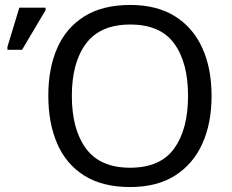

<svg xmlns="http://www.w3.org/2000/svg" viewBox="-20 -745 935 775"><path d="M834 -358Q834 -247 796.5 -164.5Q759 -82 686 -36Q613 10 505 10Q394 10 320.5 -36Q247 -82 211 -165Q175 -248 175 -359Q175 -469 211 -551Q247 -633 320.5 -679Q394 -725 506 -725Q613 -725 686 -679.5Q759 -634 796.5 -551.5Q834 -469 834 -358ZM270 -358Q270 -223 327 -145.5Q384 -68 505 -68Q627 -68 683 -145.5Q739 -223 739 -358Q739 -493 683 -569.5Q627 -646 506 -646Q385 -646 327.5 -569.5Q270 -493 270 -358ZM10 -544V-556L58 -714H164V-704L69 -544Z"/></svg>

Font: Noto Sans Historical
Style: Regular
Weight: 400
Designer: Monotype Design Team
Foundry: Monotype Imaging Inc.
Version: Version 2.013; ttfautohint (v1.8.4.7-5d5b)